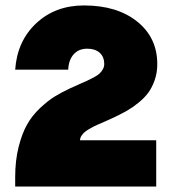

<svg xmlns="http://www.w3.org/2000/svg" viewBox="-20 -678 627 698"><path d="M271 -168H547.9V0H35.2V-34.2Q35.2 -94.2 47.6 -143.6Q60.1 -192.9 78.4 -225.3Q96.7 -257.8 125.2 -284.7Q153.8 -311.5 178.2 -326.7Q202.6 -341.8 234.9 -356.9Q246.6 -362.3 266.4 -371.1Q286.1 -379.9 296.6 -384.5Q307.1 -389.2 321 -396.7Q335 -404.3 341.8 -410.6Q348.6 -417 353.8 -426Q358.9 -435.1 358.9 -444.8Q358.9 -471.7 342.3 -486.3Q325.7 -501 296.9 -501Q266.1 -501 247.8 -480.5Q229.5 -460 228 -424.8H35.2Q42.5 -528.8 111.8 -593.5Q181.2 -658.2 285.2 -658.2Q405.8 -658.2 478.8 -599.6Q551.8 -541 551.8 -444.8Q551.8 -414.1 542.5 -387.2Q533.2 -360.4 519.3 -341.3Q505.4 -322.3 483.6 -304.7Q461.9 -287.1 442.6 -276.1Q423.3 -265.1 397.9 -252.9Q385.7 -247.1 366.5 -238.5Q347.2 -230 335.7 -225.1Q324.2 -220.2 310.5 -212.6Q296.9 -205.1 289.3 -199Q281.7 -192.9 276.4 -184.8Q271 -176.8 271 -168Z"/></svg>

Font: Overused Grotesk Black
Style: Regular
Weight: 900
Version: Version 0.002